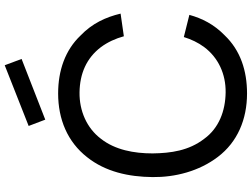

<svg xmlns="http://www.w3.org/2000/svg" viewBox="-144 -882 1042 794"><g transform="rotate(-90 377.0 -485.0)"><path d="M279.2 -818.8 253.1 -887.5 504.2 -986.5 530.2 -916.7ZM620.8 -245.8C611.5 -215.6 597.9 -186.5 579.2 -161.5C535.4 -103.1 467.7 -71.9 391.7 -72.9C314.6 -74 243.8 -101 200 -161.5C151 -225 140.6 -299 139.6 -375C139.6 -452.1 154.2 -530.2 200 -588.5C244.8 -647.9 316.7 -678.1 391.7 -677.1C468.8 -676 533.3 -649 579.2 -588.5C600 -560.4 614.6 -528.1 624 -493.8L717.7 -507.3C703.1 -568.8 677.1 -625 627.1 -672.9C566.7 -736.5 482.3 -765.6 387.5 -765.6C281.2 -765.6 187.5 -727.1 124 -645.8C63.5 -569.8 42.7 -474 41.7 -375C40.6 -282.3 65.6 -183.3 125 -105.2C186.5 -24 280.2 15.6 387.5 15.6C481.3 15.6 565.6 -11.5 628.1 -77.1C672.9 -120.8 697.9 -169.8 712.5 -222.9Z"/></g></svg>

Font: Manrope3 Medium
Style: Regular
Weight: 500
Width: 4
Designer: Mikhail Sharanda
Foundry: Mikhail Sharanda
Version: Version 3.000;PS 003.000;hotconv 1.0.88;makeotf.lib2.5.64775